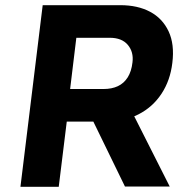

<svg xmlns="http://www.w3.org/2000/svg" viewBox="-20 -721 739 742"><path d="M59 1 145 -701H445Q512 -701 560 -675.5Q608 -650 631.5 -600Q655 -550 646 -478Q638 -410 604 -358.5Q570 -307 515 -279Q460 -251 388 -251H238L207 1ZM463 0 332 -269 493 -283 636 0ZM251 -377H380Q412 -377 435.5 -388Q459 -399 473.5 -422Q488 -445 492 -480Q497 -520 474 -547.5Q451 -575 404 -575H275Z"/></svg>

Font: Inclusive Sans
Style: Bold Italic
Weight: 700
Italic angle: -7°
Designer: Olivia King
Foundry: Olivia King
Version: Version 2.004